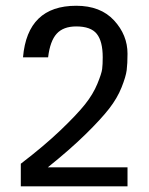

<svg xmlns="http://www.w3.org/2000/svg" viewBox="-20 -660 526 680"><path d="M431.6 0H53.7V-80.1Q136.7 -143.6 194.8 -199.2Q252.9 -254.9 281.2 -290.5Q309.6 -326.2 324.7 -362.8Q339.8 -399.4 341.8 -415.5Q343.8 -431.6 343.8 -457Q343.8 -513.7 322.8 -540Q301.8 -566.4 250 -566.4Q204.1 -566.4 180.7 -540.5Q157.2 -514.6 150.4 -457H61.5Q77.1 -639.6 250 -639.6Q335.9 -639.6 383.8 -587.9Q431.6 -536.1 431.6 -469.7Q431.6 -434.6 428.7 -411.6Q425.8 -388.7 410.6 -350.6Q395.5 -312.5 366.7 -275.4Q337.9 -238.3 283.2 -184.6Q228.5 -130.9 149.4 -67.4H431.6Z"/></svg>

Font: Padauk
Style: Regular
Weight: 400
Designer: Debbi Hosken
Foundry: SIL
Version: Version 3.003; ttfautohint (v1.8.2) -l 8 -r 50 -G 200 -x 14 